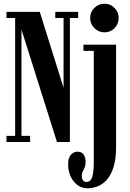

<svg xmlns="http://www.w3.org/2000/svg" viewBox="-20 -764 698 1033"><path d="M15 0V-33H61.5V-667H15V-700H194L328 -272.5H322V-667H277.5V-700H400.5V-667H356V0H286.5L88 -629H95.5V-33H142V0ZM451.5 249Q420.5 249 397 231.8Q373.5 214.5 360 185Q346.5 155.5 346.5 118.5Q346.5 86 361.2 69Q376 52 398 52Q418.5 52 429.5 67Q440.5 82 440.5 108.5Q440.5 125.5 435.5 137.2Q430.5 149 425.2 159.2Q420 169.5 420 181Q420 191.5 422.8 199Q425.5 206.5 431 210.8Q436.5 215 444 215Q468 215 476.2 188.2Q484.5 161.5 484.5 107V-490.5H429V-523.5H604.5V25.5Q604.5 92.5 590.5 136Q576.5 179.5 553.8 204.2Q531 229 504.2 239Q477.5 249 451.5 249ZM542.5 -590Q510.5 -590 487.8 -612.5Q465 -635 465 -667.5Q465 -699 487.8 -721.5Q510.5 -744 542.5 -744Q574 -744 596.2 -721.5Q618.5 -699 618.5 -667.5Q618.5 -635 596.2 -612.5Q574 -590 542.5 -590Z"/></svg>

Font: Imbue 24pt
Style: Bold
Weight: 700
Designer: Tyler Finck
Foundry: Etcetera Type Company
Version: Version 1.102